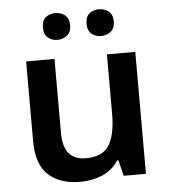

<svg xmlns="http://www.w3.org/2000/svg" viewBox="-53 -792 749 850"><g transform="rotate(-5 321.0 -367.0)"><path d="M562 -542V0H463L446 -70H440Q413 -28 367.5 -9Q322 10 271 10Q180 10 128.5 -37Q77 -84 77 -188V-542H203V-213Q203 -92 303 -92Q379 -92 407.5 -139.5Q436 -187 436 -277V-542ZM164 -684Q164 -716 181.5 -730Q199 -744 224 -744Q248 -744 266.5 -730Q285 -716 285 -684Q285 -654 266.5 -639.5Q248 -625 224 -625Q199 -625 181.5 -639.5Q164 -654 164 -684ZM358 -684Q358 -716 375.5 -730Q393 -744 418 -744Q442 -744 460.5 -730Q479 -716 479 -684Q479 -654 460.5 -639.5Q442 -625 418 -625Q393 -625 375.5 -639.5Q358 -654 358 -684Z"/></g></svg>

Font: Noto Sans Gurmukhi UI SemiBold
Style: Regular
Weight: 600
Designer: Jelle Bosma - Monotype Design Team
Foundry: Monotype Imaging Inc.
Version: Version 2.004; ttfautohint (v1.8.4.7-5d5b)